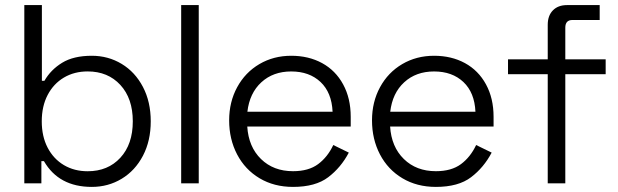

<svg xmlns="http://www.w3.org/2000/svg" viewBox="-20 -720 2427 754"><path d="M144.5 -700V-402.8H154.5Q179.2 -446 224 -473.5Q268.8 -501 340.5 -501Q405 -501 457.9 -469Q510.8 -437 541.4 -378.5Q572 -320 572 -243.5Q572 -167 541.4 -108.5Q510.8 -50 457.9 -18Q405 14 340.5 14Q211 14 152.5 -87.2H142.5V0H75.5V-700ZM324.2 -439.5Q271.8 -439.5 231 -415.4Q190.2 -391.2 167.1 -347Q144 -302.8 144 -243.5Q144 -184.2 167.1 -140Q190.2 -95.8 231 -71.6Q271.8 -47.5 324.2 -47.5Q403.8 -47.5 452.6 -100.5Q501.5 -153.5 501.5 -243.5Q501.5 -333.5 452.6 -386.5Q403.8 -439.5 324.2 -439.5Z M760.5 0H691.5V-700H760.5Z M879.9 -247.3Q879.9 -319.6 911.4 -377.5Q942.9 -435.5 998.6 -468.3Q1054.3 -501 1123.7 -501Q1192 -501 1244.9 -472.2Q1297.8 -443.3 1327.5 -388.7Q1357.3 -334.1 1357.3 -261.3V-223.2H951Q956 -143.3 1005 -95.5Q1053.9 -47.7 1130.7 -47.7Q1191.9 -47.7 1229.3 -75.5Q1266.7 -103.3 1288.8 -150.5L1349.8 -120.7Q1319 -62.1 1269 -24.1Q1219.1 14 1130.7 14Q1056.2 14 999.3 -20Q942.3 -54 911.1 -113.7Q879.9 -173.4 879.9 -247.3ZM1286.1 -281.1Q1282.7 -356.5 1238.8 -398Q1194.8 -439.4 1123.7 -439.4Q1052.7 -439.4 1006.4 -396.9Q960 -354.4 951.5 -281.1Z M1440.9 -247.3Q1440.9 -319.6 1472.4 -377.5Q1503.9 -435.5 1559.6 -468.3Q1615.3 -501 1684.7 -501Q1753 -501 1805.9 -472.2Q1858.8 -443.3 1888.5 -388.7Q1918.3 -334.1 1918.3 -261.3V-223.2H1512Q1517 -143.3 1566 -95.5Q1614.9 -47.7 1691.7 -47.7Q1752.9 -47.7 1790.3 -75.5Q1827.7 -103.3 1849.8 -150.5L1910.8 -120.7Q1880 -62.1 1830 -24.1Q1780.1 14 1691.7 14Q1617.2 14 1560.3 -20Q1503.3 -54 1472.1 -113.7Q1440.9 -173.4 1440.9 -247.3ZM1847.1 -281.1Q1843.7 -356.5 1799.8 -398Q1755.8 -439.4 1684.7 -439.4Q1613.7 -439.4 1567.4 -396.9Q1521 -354.4 1512.5 -281.1Z M2131 -487V-622.5Q2131 -658.5 2151.2 -679.2Q2171.5 -700 2206.5 -700H2335V-641.5H2228Q2200 -641.5 2200 -611.5V-487H2358.5V-428.5H2200V0H2131V-428.5H1975V-487Z"/></svg>

Font: Space Grotesk Variable
Style: Regular
Weight: 400
Designer: Florian Karsten (Space Grotesk), Colophon Foundry (Space Mono)
Foundry: Florian Karsten
Version: Version 1.106